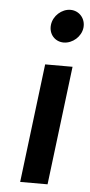

<svg xmlns="http://www.w3.org/2000/svg" viewBox="-51 -725 352 747"><g transform="rotate(5 125.0 -352.0)"><path d="M123 -629C119 -593 144 -565 178 -565C213 -565 246 -594 250 -629C254 -665 228 -694 194 -694C160 -694 127 -665 123 -629ZM164 -10 221 -474H114L57 -10Z"/></g></svg>

Font: Bluebird
Style: LiNrwObl
Weight: 300
Designer: Jasper
Foundry: Cannot Into Space Fonts
Version: Version 0.98